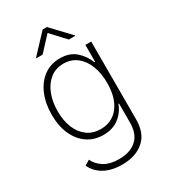

<svg xmlns="http://www.w3.org/2000/svg" viewBox="-232 -871 1055 1197"><g transform="rotate(-30 295.0 -273.0)"><path d="M286.6 215.8Q210 215.8 157.7 186.5Q105.5 157.2 83.5 106.4L119.6 85Q137.7 124.5 179.2 150.4Q220.7 176.3 286.6 176.3Q365.2 176.3 411.4 135.5Q457.5 94.7 457.5 11.2V-124.5H453.1Q434.1 -71.8 389.2 -37.4Q344.2 -2.9 276.9 -2.9Q212.4 -2.9 163.3 -36.1Q114.3 -69.3 86.7 -130.1Q59.1 -190.9 59.1 -272.9Q59.1 -354.5 86.2 -418Q113.3 -481.4 162.4 -517.3Q211.4 -553.2 277.8 -553.2Q348.1 -553.2 391.1 -514.6Q434.1 -476.1 453.6 -423.8H458.5V-545.9H500.5V13.2Q500.5 115.2 441.4 165.5Q382.3 215.8 286.6 215.8ZM280.8 -43Q362.8 -43 410.4 -104.7Q458 -166.5 458 -273.4Q458 -342.3 437 -396.5Q416 -450.7 376.2 -481.9Q336.4 -513.2 280.8 -513.2Q224.6 -513.2 184.6 -481.4Q144.5 -449.7 123.3 -395.3Q102.1 -340.8 102.1 -273.4Q102.1 -205.1 123.5 -153.1Q145 -101.1 185.1 -72Q225.1 -43 280.8 -43ZM197.3 -626.5H151.9V-629.9L275.9 -762.2H306.6L431.6 -629.9V-626.5H385.7L291.5 -728Z"/></g></svg>

Font: Inter Extra Light
Style: Regular
Weight: 200
Designer: Rasmus Andersson
Foundry: rsms
Version: Version 4.000;git-3c8e0fc